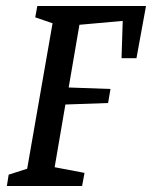

<svg xmlns="http://www.w3.org/2000/svg" viewBox="-20 -623 509 643"><path d="M437 -428H387L391 -553L246 -540L210 -330L350 -325L342 -278L199 -273L163 -63L263 -44L255 0H3L9 -38L71 -58L156 -545L98 -565L105 -603H469Z"/></svg>

Font: Grenze
Style: Italic
Weight: 400
Italic angle: -10°
Designer: Renata Polastri
Foundry: Omnibus-Type
Version: Version 1.002; ttfautohint (v1.8)